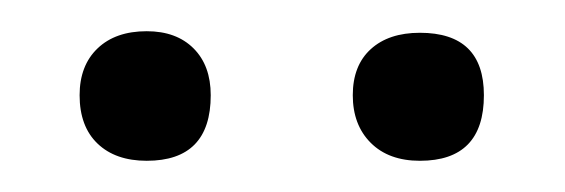

<svg xmlns="http://www.w3.org/2000/svg" viewBox="-20 -580 362 123"><path d="M74 -477Q54 -477 42.5 -488Q31 -499 31 -519Q31 -538 42.5 -549Q54 -560 74 -560Q93 -560 104 -549Q115 -538 115 -519Q115 -477 74 -477ZM249 -477Q229 -477 217.5 -488.5Q206 -500 206 -519Q206 -538 217.5 -548.5Q229 -559 249 -559Q290 -559 290 -519Q290 -477 249 -477Z"/></svg>

Font: Cormorant
Style: Regular
Weight: 400
Designer: Christian Thalmann (Catharsis Fonts)
Version: Version 1.000;PS 001.000;hotconv 1.0.70;makeotf.lib2.5.58329